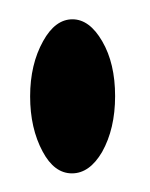

<svg xmlns="http://www.w3.org/2000/svg" viewBox="-20 -512 158 202"><path d="M24.9 -352.5Q11.7 -377 11.7 -410.6Q11.7 -444.3 25.4 -468.8Q38.1 -491.7 56.2 -491.7Q74.2 -491.7 87.6 -468.5Q101.1 -445.3 101.1 -410.9Q101.1 -376.5 87.4 -352.1Q74.2 -329.6 55.7 -329.6Q37.1 -329.6 24.9 -352.5Z"/></svg>

Font: Scarab Serif
Style: Condensed-Light
Weight: 300
Designer: John Roberts
Foundry: Scarab
Version: 1.0